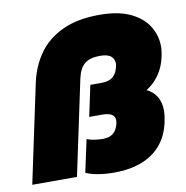

<svg xmlns="http://www.w3.org/2000/svg" viewBox="-102 -777 837 863"><g transform="rotate(-10 317.0 -345.0)"><path d="M350 10Q311 10 276.5 4Q242 -2 222 -12L254 -160Q268 -154 288.5 -151Q309 -148 326 -148Q358 -148 375 -163Q392 -178 398 -205Q399 -210 399.5 -213.5Q400 -217 400 -220Q400 -256 342 -256H283L313 -397H361Q398 -397 416 -412Q434 -427 441 -458Q442 -462 442.5 -465Q443 -468 443 -472Q443 -492 428 -505Q413 -518 378 -518Q332 -518 308 -498.5Q284 -479 274 -434L182 0H-22L73 -448Q89 -523 129.5 -579.5Q170 -636 238.5 -668Q307 -700 407 -700Q493 -700 548 -674Q603 -648 629.5 -605Q656 -562 656 -512Q656 -502 654.5 -491Q653 -480 651 -469Q641 -420 616 -385Q591 -350 558 -330Q619 -300 619 -225Q619 -210 616 -193Q601 -93 532.5 -41.5Q464 10 350 10Z"/></g></svg>

Font: Kanit ExtraBold
Style: Italic
Weight: 800
Italic angle: -12°
Designer: Katatrad Team
Foundry: CadsonDemak
Version: Version 2.000; ttfautohint (v1.8.3)